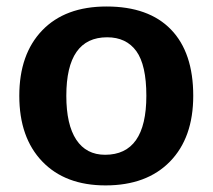

<svg xmlns="http://www.w3.org/2000/svg" viewBox="-20 -558 651 588"><path d="M571.8 -264.6Q571.8 -136.2 500.5 -63.2Q429.2 9.8 303.2 9.8Q179.7 9.8 109.4 -63.5Q39.1 -136.7 39.1 -264.6Q39.1 -392.1 109.4 -465.1Q179.7 -538.1 306.2 -538.1Q435.5 -538.1 503.7 -467.5Q571.8 -397 571.8 -264.6ZM428.2 -264.6Q428.2 -358.9 397.5 -401.4Q366.7 -443.8 308.1 -443.8Q183.1 -443.8 183.1 -264.6Q183.1 -176.3 213.6 -130.1Q244.1 -84 301.8 -84Q428.2 -84 428.2 -264.6Z"/></svg>

Font: Arimo
Style: Bold
Weight: 700
Designer: Steve Matteson
Foundry: Monotype Imaging Inc.
Version: Version 1.33